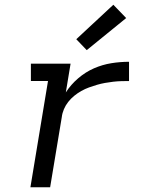

<svg xmlns="http://www.w3.org/2000/svg" viewBox="-20 -788 640 808"><path d="M108 0 182 -447H110V-520H277L257 -399Q278 -432 309 -458.5Q340 -485 375.5 -500.5Q411 -516 448.5 -522Q486 -528 523 -528V-447Q507 -447 490 -446.5Q473 -446 456 -444Q439 -442 422 -439Q405 -436 388 -431Q371 -426 354.5 -420Q338 -414 322 -405Q306 -396 292 -384.5Q278 -373 267 -359Q256 -345 249 -328.5Q242 -312 240 -295L191 0ZM345 -577 301 -623 457 -768 511 -712Z"/></svg>

Font: Iosevka Plex Etoile
Style: Italic
Weight: 400
Italic angle: -9°
Designer: Belleve Invis
Foundry: Belleve Invis
Version: Version 25.1.1; ttfautohint (v1.8.4)